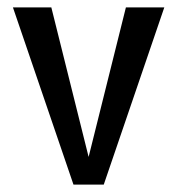

<svg xmlns="http://www.w3.org/2000/svg" viewBox="-20 -500 480 520"><path d="M261 0H179L15 -480H119L220 -75L321 -480H425Z"/></svg>

Font: Glametrix
Style: Bold
Weight: 700
Designer: gluk
Foundry: gluk
Version: Version 0.40